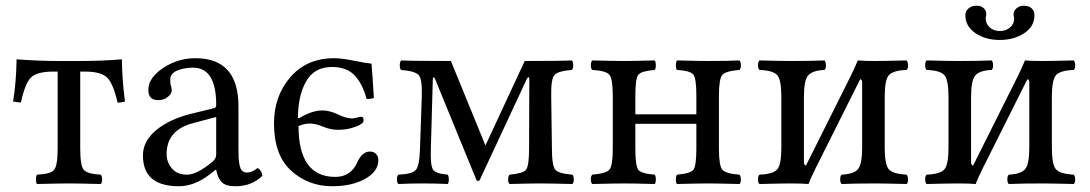

<svg xmlns="http://www.w3.org/2000/svg" viewBox="-20 -643 3819 673"><path d="M182.1 -122.1V-392.1H167Q107.9 -392.1 87.4 -370.1Q66.9 -348.1 53.2 -283.2L25.9 -287.1Q37.1 -356.9 38.1 -435.1Q118.2 -429.2 184.1 -429.2H258.8Q337.9 -429.2 407.2 -435.1Q408.2 -361.8 418 -287.1Q404.8 -283.2 392.1 -283.2Q377.9 -347.2 356.9 -369.6Q335.9 -392.1 277.8 -392.1H261.2V-122.1Q261.2 -62 273.7 -47.6Q286.1 -33.2 333 -30.8Q337.9 -25.9 337.9 -13.9Q337.9 -2 333 2Q256.8 0 222.2 0Q188 0 109.9 2Q106 -2 106 -13.9Q106 -25.9 109.9 -30.8Q156.7 -32.7 169.4 -47.4Q182.1 -62 182.1 -122.1Z M737.8 -232.9 658.7 -211.9Q563.5 -188 564 -102.1Q564 -75.2 582.3 -53Q600.6 -30.8 635.7 -30.8Q669.9 -30.8 723.6 -75.2Q737.8 -86.4 737.8 -101.1ZM737.8 -47.9H735.8L715.8 -32.2Q661.6 9.8 606.9 9.8Q481 9.8 481 -98.1Q481 -147.9 526.4 -186Q571.8 -224.1 646 -243.2L731.9 -264.2Q737.8 -266.1 737.8 -275.9Q737.8 -405.8 656.7 -405.8Q623.5 -405.8 600.1 -395.3Q576.7 -384.8 576.7 -363.8Q576.7 -349.6 578.6 -344.2Q581.5 -338.4 582 -326.2Q582 -314.9 568.4 -303.5Q554.7 -292 534.7 -292Q499.5 -292 500 -328.1Q500 -370.1 551.5 -404.5Q603 -439 665 -439Q815.9 -439 815.9 -270V-123Q815.9 -102.1 816.4 -90.1Q816.9 -78.1 819.8 -64Q822.8 -49.8 829.3 -43.9Q835.9 -38.1 845.7 -38.1Q863.8 -38.1 882.8 -54.2Q897 -46.4 899.9 -26.9Q861.8 10.3 804.7 9.8Q770.5 9.8 756.6 -5.1Q742.7 -20 737.8 -47.9Z M940.4 -210.9Q940.4 -306.2 997.8 -372.6Q1055.2 -439 1151.4 -439Q1177.2 -439 1219.2 -430.4Q1261.2 -421.9 1282.2 -419.9Q1286.1 -374 1290.5 -299.8Q1280.8 -295.9 1265.1 -295.9Q1251 -349.1 1223.1 -378.7Q1195.3 -408.2 1143.6 -408.2Q1081.5 -408.2 1053 -357.7Q1024.4 -307.1 1024.4 -230L1027.3 -228Q1073.2 -255.9 1109.4 -255.9Q1136.2 -255.9 1167.5 -240.7Q1193.8 -228 1214.4 -228Q1221.2 -228 1232.2 -231Q1243.2 -233.9 1246.6 -233.9Q1254.4 -233.9 1254.4 -220.2Q1254.4 -209 1225.8 -198.5Q1197.3 -188 1165.5 -188Q1137.2 -188 1110.8 -199.7Q1086.9 -210 1064.5 -210Q1048.3 -210 1026.4 -201.2Q1026.4 -22.9 1155.3 -22.9Q1209.5 -22.9 1232.4 -74.2Q1249.5 -112.3 1277.3 -111.8Q1290.5 -111.8 1298.3 -103Q1306.2 -94.2 1306.2 -82Q1306.2 -42 1259.8 -16.1Q1213.4 9.8 1144.5 9.8Q1060.5 9.8 1000.5 -44.7Q940.4 -99.1 940.4 -210.9Z M1458.5 -306.2Q1460.4 -366.2 1447.3 -380.1Q1434.1 -394 1386.2 -397.9Q1381.3 -401.9 1381.3 -413.8Q1381.3 -425.8 1386.2 -431.2Q1421.4 -429.2 1560.5 -429.2L1677.7 -142.6L1681.2 -132.8L1686 -142.6L1819.3 -429.2Q1949.2 -429.2 1984.4 -431.2Q1989.3 -426.3 1989.3 -414.1Q1989.3 -401.9 1984.4 -397.9Q1936.5 -394 1923.8 -380.6Q1911.1 -367.2 1912.1 -307.1L1914.6 -122.1Q1914.6 -62 1926.5 -48.1Q1938.5 -34.2 1986.3 -30.8Q1991.2 -25.9 1991.2 -13.9Q1991.2 -2 1986.3 2Q1908.2 0 1874.5 0Q1838.4 0 1766.1 2Q1761.2 -2 1761.2 -13.9Q1761.2 -25.9 1766.1 -30.8Q1813 -34.7 1823.7 -47.9Q1834.5 -61 1834.5 -122.1L1835.4 -363.8Q1835.4 -372.6 1832.3 -372.3Q1829.1 -372.1 1825.7 -364.3L1661.1 -11.2Q1656.2 -6.3 1650.4 -11.2L1505.4 -365.2Q1503.4 -369.1 1502 -371.1Q1500.5 -373 1498.8 -371.1Q1497.1 -369.1 1497.1 -365.2L1490.2 -120.1Q1488.3 -63 1497.8 -48.6Q1507.3 -34.2 1549.3 -30.8Q1553.2 -25.9 1553.2 -13.9Q1553.2 -2 1549.3 2Q1509.3 0 1462.4 0Q1416.5 0 1376.5 2Q1371.6 -2 1371.3 -13.9Q1371.1 -25.9 1376.5 -30.8Q1423.3 -32.7 1436.8 -46.4Q1450.2 -60.1 1452.1 -120.1Z M2500 -307.1V-122.1Q2500 -62 2512 -48.1Q2523.9 -34.2 2571.8 -30.8Q2576.7 -25.9 2576.9 -13.9Q2577.1 -2 2571.8 2Q2493.7 0 2460.9 0Q2424.8 0 2353 2Q2349.1 -2 2349.1 -13.9Q2349.1 -25.9 2353 -30.8Q2399.9 -34.7 2410.4 -47.9Q2420.9 -61 2420.9 -122.1V-209H2207V-122.1Q2207 -61 2217.5 -47.6Q2228 -34.2 2274.9 -30.8Q2278.8 -25.9 2278.8 -13.9Q2278.8 -2 2274.9 2Q2203.1 0 2168 0Q2135.7 0 2056.2 2Q2051.3 -2 2051 -13.9Q2050.8 -25.9 2056.2 -30.8Q2104 -34.7 2116 -48.3Q2127.9 -62 2127.9 -122.1V-307.1Q2127.9 -367.2 2116 -381.1Q2104 -395 2056.2 -397.9Q2051.3 -401.9 2051 -413.8Q2050.8 -425.8 2056.2 -431.2Q2136.2 -429.2 2167 -429.2Q2199.2 -429.2 2274.9 -431.2Q2278.8 -426.3 2278.8 -414.1Q2278.8 -401.9 2274.9 -397.9Q2228 -394 2217.5 -381.1Q2207 -368.2 2207 -307.1V-242.2H2420.9V-307.1Q2420.9 -368.2 2410.4 -381.6Q2399.9 -395 2353 -397.9Q2349.1 -401.9 2349.1 -413.8Q2349.1 -425.8 2353 -431.2Q2431.2 -429.2 2460 -429.2Q2537.1 -429.2 2571.8 -431.2Q2576.7 -426.3 2576.9 -414.1Q2577.1 -401.9 2571.8 -397.9Q2523.9 -394 2512 -380.6Q2500 -367.2 2500 -307.1Z M2805.2 -63 2960.9 -374.5Q2973.6 -399.9 2986.8 -431.2Q3006.8 -429.2 3046.9 -429.2Q3077.6 -429.2 3157.7 -431.2Q3162.6 -426.3 3162.8 -414.1Q3163.1 -401.9 3157.7 -397.9Q3109.9 -396 3095.5 -379.4Q3081.1 -362.8 3081.1 -303.2V-126Q3081.1 -65.9 3095.5 -49.6Q3109.9 -33.2 3157.7 -30.8Q3162.6 -25.9 3162.8 -13.9Q3163.1 -2 3157.7 2Q3079.6 0 3046.9 0Q2976.1 0 2930.2 2Q2925.3 -2 2925 -13.9Q2924.8 -25.9 2930.2 -30.8Q2972.2 -32.7 2987.1 -49.8Q3002 -66.9 3002 -126V-353Q3002 -365.2 2995.1 -365.2L2838.4 -52.2Q2820.8 -16.6 2814 2Q2792 0 2752.9 0Q2719.7 0 2642.1 2Q2637.2 -2 2637 -13.9Q2636.7 -25.9 2642.1 -30.8Q2689.9 -32.7 2704.3 -49.3Q2718.8 -65.9 2718.8 -126V-303.2Q2718.8 -363.3 2704.3 -379.6Q2689.9 -396 2642.1 -397.9Q2637.2 -401.9 2637 -413.8Q2636.7 -425.8 2642.1 -431.2Q2718.3 -429.2 2752.9 -429.2Q2823.7 -429.2 2870.1 -431.2Q2875 -426.3 2875 -414.1Q2875 -401.9 2870.1 -397.9Q2828.1 -396 2813 -378.9Q2797.9 -361.8 2797.9 -303.2V-75.2Q2798.3 -63 2805.2 -63Z M3606 -589.8Q3606 -549.8 3569.8 -526.4Q3533.7 -502.9 3483.9 -502.9Q3434.1 -502.9 3398.9 -526.9Q3363.8 -550.8 3363.8 -589.8Q3363.8 -604 3374.8 -613.5Q3385.7 -623 3402.8 -623Q3418.9 -623 3428 -614.5Q3437 -606 3437 -592.8Q3437 -587.9 3436 -585Q3435.1 -582 3435.1 -577.1Q3435.1 -560.1 3449 -547.1Q3462.9 -534.2 3484.9 -534.2Q3505.9 -534.2 3520.3 -546.6Q3534.7 -559.1 3534.7 -576.2Q3534.7 -582 3533.7 -585Q3532.7 -586.9 3532.7 -591.8Q3532.7 -605 3543.2 -614Q3553.7 -623 3567.9 -623Q3585.9 -623 3595.9 -614Q3606 -605 3606 -589.8ZM3391.1 -63 3546.9 -374.5Q3559.6 -399.9 3572.8 -431.2Q3592.8 -429.2 3632.8 -429.2Q3663.6 -429.2 3743.7 -431.2Q3748.5 -426.3 3748.8 -414.1Q3749 -401.9 3743.7 -397.9Q3695.8 -396 3681.4 -379.4Q3667 -362.8 3667 -303.2V-126Q3667 -65.9 3681.4 -49.6Q3695.8 -33.2 3743.7 -30.8Q3748.5 -25.9 3748.8 -13.9Q3749 -2 3743.7 2Q3665.5 0 3632.8 0Q3562 0 3516.1 2Q3511.2 -2 3511 -13.9Q3510.7 -25.9 3516.1 -30.8Q3558.1 -32.7 3573 -49.8Q3587.9 -66.9 3587.9 -126V-353Q3587.9 -365.2 3581.1 -365.2L3424.3 -52.2Q3406.7 -16.6 3399.9 2Q3377.9 0 3338.9 0Q3305.7 0 3228 2Q3223.1 -2 3222.9 -13.9Q3222.7 -25.9 3228 -30.8Q3275.9 -32.7 3290.3 -49.3Q3304.7 -65.9 3304.7 -126V-303.2Q3304.7 -363.3 3290.3 -379.6Q3275.9 -396 3228 -397.9Q3223.1 -401.9 3222.9 -413.8Q3222.7 -425.8 3228 -431.2Q3304.2 -429.2 3338.9 -429.2Q3409.7 -429.2 3456.1 -431.2Q3460.9 -426.3 3460.9 -414.1Q3460.9 -401.9 3456.1 -397.9Q3414.1 -396 3398.9 -378.9Q3383.8 -361.8 3383.8 -303.2V-75.2Q3384.3 -63 3391.1 -63Z"/></svg>

Font: Linux Libertine
Style: Regular
Weight: 400
Designer: Philipp H. Poll
Foundry: Philipp H. Poll
Version: Version 5.3.0 ; ttfautohint (v0.9)